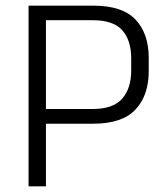

<svg xmlns="http://www.w3.org/2000/svg" viewBox="-20 -659 592 679"><path d="M121 -221.5V-273.5H307.5Q380 -273.5 412 -310Q444 -346.5 444 -409V-453Q444 -516 412.5 -551.8Q381 -587.5 309 -587.5H120V-639H310.5Q413 -639 459.5 -589.5Q506 -540 506 -454.5V-407.5Q506 -321.5 459 -271.5Q412 -221.5 309.5 -221.5ZM81 0V-639H142.5V-258.5V-230.5V0Z"/></svg>

Font: Anek Odia Medium Light
Style: Regular
Weight: 300
Version: Version 1.003